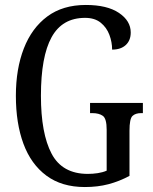

<svg xmlns="http://www.w3.org/2000/svg" viewBox="-20 -744 616 774"><path d="M322 10Q229 10 167 -36Q105 -82 74.5 -164.5Q44 -247 44 -358Q44 -466 76 -548.5Q108 -631 170.5 -677.5Q233 -724 326 -724Q412 -724 459.5 -692Q507 -660 507 -613Q507 -581 487 -562.5Q467 -544 432 -544Q432 -574 421 -603.5Q410 -633 386 -652.5Q362 -672 323 -672Q231 -672 188 -594Q145 -516 145 -358Q145 -206 188 -124.5Q231 -43 334 -43Q354 -43 374 -46Q394 -49 410 -56V-221Q410 -266 394.5 -277Q379 -288 352 -288H343V-329H556V-288H549Q526 -288 514 -276.5Q502 -265 502 -217V-35Q461 -13 417.5 -1.5Q374 10 322 10Z"/></svg>

Font: Noto Serif Myanmar ExtraCondensed
Style: Regular
Weight: 400
Width: 2
Designer: Ben Mitchell and the Monotype Design Team
Foundry: Monotype Imaging Inc.
Version: Version 2.106; ttfautohint (v1.8.4.7-5d5b)